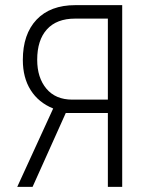

<svg xmlns="http://www.w3.org/2000/svg" viewBox="-20 -731 577 751"><path d="M401.9 0V-289.1H237.3L107.4 0H47.4L188 -306.6Q130.4 -330.1 99.9 -378.7Q69.3 -427.2 69.3 -496.6Q69.3 -597.2 123 -654.1Q176.8 -710.9 274.9 -710.9H458V0ZM125.5 -497.1Q125.5 -427.2 161.4 -384.3Q197.3 -341.3 262.7 -341.3H401.9V-658.2H273.4Q201.7 -658.2 163.6 -616.2Q125.5 -574.2 125.5 -497.1Z"/></svg>

Font: Roboto Condensed Light
Style: Regular
Weight: 300
Designer: Google
Version: Version 2.134; 2016